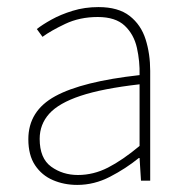

<svg xmlns="http://www.w3.org/2000/svg" viewBox="-20 -510 526 542"><path d="M198 12Q161 12 129.5 -1.5Q98 -15 79 -43.5Q60 -72 60 -117Q60 -197 136 -238.5Q212 -280 374 -298Q375 -337 366.5 -375Q358 -413 332 -437.5Q306 -462 256 -462Q205 -462 164 -442.5Q123 -423 100 -406L84 -428Q99 -440 125 -454.5Q151 -469 185 -479.5Q219 -490 258 -490Q314 -490 346 -465Q378 -440 391 -399Q404 -358 404 -310V0H378L374 -64H372Q335 -34 290.5 -11Q246 12 198 12ZM200 -16Q244 -16 285 -37Q326 -58 374 -98V-272Q269 -260 207.5 -239.5Q146 -219 119 -189Q92 -159 92 -118Q92 -63 124.5 -39.5Q157 -16 200 -16Z"/></svg>

Font: SourceSans3VF
Style: Regular
Weight: 200
Designer: Paul D. Hunt
Foundry: Adobe
Version: Version 3.052;hotconv 1.1.0;makeotfexe 2.6.0